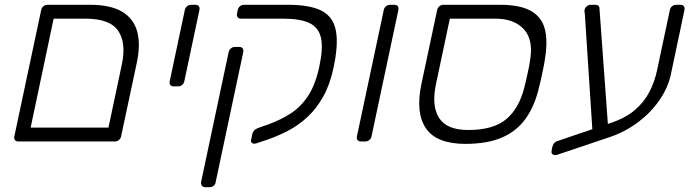

<svg xmlns="http://www.w3.org/2000/svg" viewBox="-20 -591 2889 802"><path d="M57 0Q47 0 42.5 -6Q38 -12 40 -22L152 -549Q154 -559 161.5 -565Q169 -571 179 -571H356Q441 -571 489.5 -542.5Q538 -514 553 -459.5Q568 -405 551 -327L486 -22Q484 -12 476.5 -6Q469 0 459 0ZM108 -58H433L489 -322Q508 -412 473.5 -462.5Q439 -513 338 -513H204Z M706 -230Q696 -230 691.5 -236Q687 -242 689 -252L752 -549Q754 -559 761.5 -565Q769 -571 779 -571H796Q806 -571 810.5 -565Q815 -559 813 -549L750 -252Q748 -242 740.5 -236Q733 -230 723 -230Z M838 191Q828 191 823.5 185Q819 179 820 169L935 -373Q937 -383 944.5 -389Q952 -395 962 -395H979Q989 -395 993.5 -389Q998 -383 996 -373L881 169Q880 179 872.5 185Q865 191 855 191ZM1050 8Q1040 11 1033.5 7Q1027 3 1029 -7L1034 -32Q1036 -40 1042 -46.5Q1048 -53 1060 -57L1105 -73Q1154 -91 1195.5 -118Q1237 -145 1267.5 -191.5Q1298 -238 1314 -314Q1330 -388 1321 -431.5Q1312 -475 1274 -494Q1236 -513 1165 -513H987Q977 -513 972.5 -519Q968 -525 970 -535L973 -549Q975 -559 982.5 -565Q990 -571 1000 -571H1183Q1275 -571 1323.5 -546Q1372 -521 1383 -463Q1394 -405 1373 -307Q1358 -237 1329.5 -186.5Q1301 -136 1263.5 -101.5Q1226 -67 1182.5 -44.5Q1139 -22 1095 -7Z M1488 0Q1478 0 1473.5 -6Q1469 -12 1471 -22L1583 -549Q1585 -559 1592.5 -565Q1600 -571 1610 -571H1627Q1637 -571 1641.5 -565Q1646 -559 1644 -549L1532 -22Q1530 -12 1522.5 -6Q1515 0 1505 0Z M1924 10Q1804 10 1759.5 -54.5Q1715 -119 1740 -239L1806 -549Q1808 -559 1815.5 -565Q1823 -571 1833 -571H2068Q2153 -571 2198.5 -545Q2244 -519 2256.5 -467Q2269 -415 2255 -337Q2254 -327 2249 -303.5Q2244 -280 2239 -257Q2234 -234 2231 -224Q2213 -147 2175 -94.5Q2137 -42 2075.5 -16Q2014 10 1924 10ZM1936 -48Q2041 -48 2095 -93.5Q2149 -139 2171 -229Q2174 -239 2178.5 -260Q2183 -281 2187.5 -301.5Q2192 -322 2193 -332Q2210 -422 2169.5 -467.5Q2129 -513 2050 -513H1859L1801 -239Q1782 -149 1814 -98.5Q1846 -48 1936 -48Z M2309 55Q2298 59 2290 54.5Q2282 50 2284 40L2286 27Q2288 18 2292.5 10Q2297 2 2306 -1L2530 -77Q2593 -98 2632 -131.5Q2671 -165 2693 -208Q2715 -251 2725 -299L2778 -549Q2780 -559 2787.5 -565Q2795 -571 2805 -571H2822Q2832 -571 2836.5 -565Q2841 -559 2839 -549L2782 -279Q2770 -224 2734.5 -172.5Q2699 -121 2646 -81Q2593 -41 2529 -19ZM2456 -24 2423 -531Q2422 -539 2421.5 -543Q2421 -547 2422 -551Q2424 -559 2431.5 -565Q2439 -571 2447 -571H2465Q2484 -571 2484 -556L2521 -47Z"/></svg>

Font: Rubik Light
Style: Italic
Weight: 300
Italic angle: -12°
Designer: Hubert and Fischer
Foundry: Hubert and Fischer
Version: Version 2.300;gftools[0.9.30]